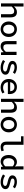

<svg xmlns="http://www.w3.org/2000/svg" viewBox="2620 -3368 761 6040"><g transform="rotate(90 3000.0 -348.5)"><path d="M88 0V-709H187V-521L181 -411H184Q219 -449 261.5 -475Q304 -501 361 -501Q447 -501 487 -450Q527 -399 527 -303V0H428V-290Q428 -354 405 -384.5Q382 -415 326 -415Q287 -415 256 -395.5Q225 -376 187 -337V0Z M900 12Q852 12 808 -5Q764 -22 730 -55Q696 -88 676 -135.5Q656 -183 656 -244Q656 -305 676 -353Q696 -401 730 -434Q764 -467 808 -484Q852 -501 900 -501Q948 -501 992 -484Q1036 -467 1070 -434Q1104 -401 1124 -353Q1144 -305 1144 -244Q1144 -183 1124 -135.5Q1104 -88 1070 -55Q1036 -22 992 -5Q948 12 900 12ZM900 -69Q966 -69 1004 -117Q1042 -165 1042 -244Q1042 -323 1004 -371Q966 -419 900 -419Q834 -419 796 -371Q758 -323 758 -244Q758 -165 796 -117Q834 -69 900 -69Z M1440 12Q1353 12 1313 -38.5Q1273 -89 1273 -186V-489H1372V-199Q1372 -134 1395 -103.5Q1418 -73 1474 -73Q1512 -73 1543.5 -91.5Q1575 -110 1611 -154V-489H1710V0H1629L1621 -81H1617Q1581 -39 1538.5 -13.5Q1496 12 1440 12Z M2106 12Q2036 12 1974 -10.5Q1912 -33 1867 -64L1911 -128Q1954 -98 2004.5 -81Q2055 -64 2119 -64Q2176 -64 2203 -83.5Q2230 -103 2230 -131Q2230 -144 2225 -155Q2220 -166 2204.5 -175.5Q2189 -185 2161 -194Q2133 -203 2087 -213Q1990 -233 1943.5 -267.5Q1897 -302 1897 -358Q1897 -389 1910.5 -415Q1924 -441 1950.5 -460Q1977 -479 2016 -490Q2055 -501 2106 -501Q2164 -501 2216.5 -481.5Q2269 -462 2306 -437L2260 -375Q2225 -398 2183.5 -411.5Q2142 -425 2097 -425Q2041 -425 2018.5 -407Q1996 -389 1996 -363Q1996 -334 2027 -319Q2058 -304 2130 -289Q2190 -276 2228.5 -261Q2267 -246 2289.5 -228Q2312 -210 2321 -187.5Q2330 -165 2330 -137Q2330 -106 2315 -79Q2300 -52 2271.5 -31.5Q2243 -11 2201.5 0.5Q2160 12 2106 12Z M2730 12Q2674 12 2626 -5Q2578 -22 2542 -55Q2506 -88 2485.5 -136Q2465 -184 2465 -245Q2465 -305 2486 -352.5Q2507 -400 2541.5 -433Q2576 -466 2621 -483.5Q2666 -501 2715 -501Q2769 -501 2811 -484Q2853 -467 2881.5 -436.5Q2910 -406 2925 -363.5Q2940 -321 2940 -270Q2940 -254 2939 -240Q2938 -226 2936 -216H2564Q2572 -140 2621.5 -103Q2671 -66 2743 -66Q2784 -66 2818 -77.5Q2852 -89 2885 -109L2920 -46Q2882 -21 2834.5 -4.5Q2787 12 2730 12ZM2718 -423Q2690 -423 2665 -414.5Q2640 -406 2620 -389Q2600 -372 2586 -347Q2572 -322 2566 -289H2851Q2846 -356 2810.5 -389.5Q2775 -423 2718 -423Z M3088 0V-709H3187V-521L3181 -411H3184Q3219 -449 3261.5 -475Q3304 -501 3361 -501Q3447 -501 3487 -450Q3527 -399 3527 -303V0H3428V-290Q3428 -354 3405 -384.5Q3382 -415 3326 -415Q3287 -415 3256 -395.5Q3225 -376 3187 -337V0Z M3900 12Q3852 12 3808 -5Q3764 -22 3730 -55Q3696 -88 3676 -135.5Q3656 -183 3656 -244Q3656 -305 3676 -353Q3696 -401 3730 -434Q3764 -467 3808 -484Q3852 -501 3900 -501Q3948 -501 3992 -484Q4036 -467 4070 -434Q4104 -401 4124 -353Q4144 -305 4144 -244Q4144 -183 4124 -135.5Q4104 -88 4070 -55Q4036 -22 3992 -5Q3948 12 3900 12ZM3900 -69Q3966 -69 4004 -117Q4042 -165 4042 -244Q4042 -323 4004 -371Q3966 -419 3900 -419Q3834 -419 3796 -371Q3758 -323 3758 -244Q3758 -165 3796 -117Q3834 -69 3900 -69Z M4604 12Q4522 12 4479 -35Q4436 -82 4436 -171V-630H4268V-709H4535V-165Q4535 -114 4560.5 -91.5Q4586 -69 4627 -69Q4665 -69 4715 -90L4739 -16Q4704 -2 4674.5 5Q4645 12 4604 12Z M5067 12Q5019 12 4980.5 -5Q4942 -22 4914 -55Q4886 -88 4871 -135.5Q4856 -183 4856 -244Q4856 -304 4874.5 -351.5Q4893 -399 4923.5 -432Q4954 -465 4993.5 -483Q5033 -501 5075 -501Q5118 -501 5151.5 -485Q5185 -469 5215 -440H5218L5213 -527V-709H5312V0H5231L5223 -60H5220Q5191 -31 5151 -9.5Q5111 12 5067 12ZM5090 -70Q5156 -70 5213 -136V-368Q5184 -396 5155 -407Q5126 -418 5097 -418Q5068 -418 5043 -406Q5018 -394 4999 -371.5Q4980 -349 4969 -317Q4958 -285 4958 -245Q4958 -160 4992.5 -115Q5027 -70 5090 -70Z M5706 12Q5636 12 5574 -10.5Q5512 -33 5467 -64L5511 -128Q5554 -98 5604.5 -81Q5655 -64 5719 -64Q5776 -64 5803 -83.5Q5830 -103 5830 -131Q5830 -144 5825 -155Q5820 -166 5804.5 -175.5Q5789 -185 5761 -194Q5733 -203 5687 -213Q5590 -233 5543.5 -267.5Q5497 -302 5497 -358Q5497 -389 5510.5 -415Q5524 -441 5550.5 -460Q5577 -479 5616 -490Q5655 -501 5706 -501Q5764 -501 5816.5 -481.5Q5869 -462 5906 -437L5860 -375Q5825 -398 5783.5 -411.5Q5742 -425 5697 -425Q5641 -425 5618.5 -407Q5596 -389 5596 -363Q5596 -334 5627 -319Q5658 -304 5730 -289Q5790 -276 5828.5 -261Q5867 -246 5889.5 -228Q5912 -210 5921 -187.5Q5930 -165 5930 -137Q5930 -106 5915 -79Q5900 -52 5871.5 -31.5Q5843 -11 5801.5 0.5Q5760 12 5706 12Z"/></g></svg>

Font: Source Code Pro Medium
Style: Regular
Weight: 500
Monospace: yes
Designer: Paul D. Hunt, Teo Tuominen
Foundry: Adobe Systems Incorporated
Version: Version 2.030;PS 1.000;hotconv 16.6.51;makeotf.lib2.5.65220